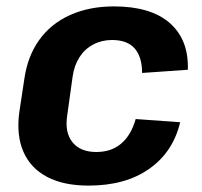

<svg xmlns="http://www.w3.org/2000/svg" viewBox="-20 -570 630 600"><path d="M257 10Q179 10 127.5 -17Q76 -44 53.5 -95Q31 -146 40 -217L56 -323Q66 -394 102.5 -445Q139 -496 199 -523Q259 -550 336 -550Q451 -550 510.5 -498Q570 -446 567 -352L424 -342Q424 -392 401 -418.5Q378 -445 330 -445Q298 -445 271.5 -431Q245 -417 228.5 -391.5Q212 -366 207 -331L190 -209Q182 -156 206.5 -125.5Q231 -95 281 -95Q328 -95 359 -121.5Q390 -148 404 -198L543 -188Q521 -95 446.5 -42.5Q372 10 257 10Z"/></svg>

Font: Pathway Extreme SemiCondensed
Style: Bold Italic
Weight: 700
Width: 4
Italic angle: -8°
Version: Version 1.001;gftools[0.9.26]